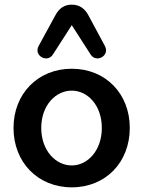

<svg xmlns="http://www.w3.org/2000/svg" viewBox="-20 -794 615 824"><path d="M288 10C434 10 537 -98 537 -245C537 -391 434 -499 288 -499C142 -499 38 -391 38 -245C38 -98 142 10 288 10ZM288 -84C218 -84 157 -149 157 -245C157 -341 218 -405 288 -405C357 -405 417 -341 417 -245C417 -149 357 -84 288 -84ZM430 -597 359 -729C343 -759 319 -774 288 -774C257 -774 234 -759 218 -729L146 -597C123 -555 183 -522 207 -560L288 -686L369 -560C393 -522 453 -555 430 -597Z"/></svg>

Font: SN Pro SemiBold
Style: Regular
Weight: 600
Designer: Tobias Whetton
Foundry: Supernotes
Version: Version 1.003;Glyphs 3.3 (3324)